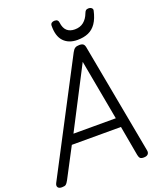

<svg xmlns="http://www.w3.org/2000/svg" viewBox="-236 -1400 1289 1546"><g transform="rotate(-20 408.5 -626.5)"><path d="M21 14Q-5 14 -13.5 0Q-22 -14 -11 -35L481 -975Q493 -998 506.5 -1006.5Q520 -1015 544 -1015Q566 -1015 577 -1006Q588 -997 592 -969L766 -31Q770 -11 759 1.5Q748 14 722 14Q700 14 691.5 5.5Q683 -3 679 -23L633 -280H212L78 -25Q65 -1 55 6.5Q45 14 21 14ZM255 -360H618L523 -878ZM545 -1058Q470 -1058 427.5 -1103Q385 -1148 387 -1239Q388 -1253 397.5 -1260Q407 -1267 423 -1267Q439 -1267 447 -1259.5Q455 -1252 456 -1239Q462 -1190 487 -1167.5Q512 -1145 554 -1145Q600 -1145 630.5 -1170Q661 -1195 677 -1238Q683 -1254 690.5 -1260.5Q698 -1267 713 -1267Q730 -1267 740 -1258Q750 -1249 747 -1236Q733 -1172 706 -1132.5Q679 -1093 639 -1075.5Q599 -1058 545 -1058Z"/></g></svg>

Font: Playwrite ZA
Style: Regular
Weight: 400
Designer: Veronika Burian, José Scaglione
Foundry: TypeTogether
Version: Version 1.002